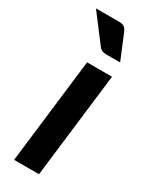

<svg xmlns="http://www.w3.org/2000/svg" viewBox="-193 -773 642 815"><g transform="rotate(30 128.5 -365.0)"><path d="M220.7 -513.2 159.2 0H37.1L98.6 -513.2ZM128.4 -730.5Q147.5 -730.5 155.8 -724.1Q164.1 -717.8 169.9 -704.6L220.2 -583H151.9Q127 -583 115.7 -600.1L16.6 -730.5Z"/></g></svg>

Font: Lato-BoldItalic
Style: Bold Italic
Weight: 700
Italic angle: -7°
Designer: Lukasz Dziedzic
Foundry: tyPoland Lukasz Dziedzic
Version: Version 1.104; Western+Polish opensource